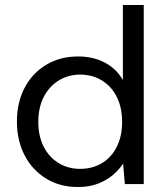

<svg xmlns="http://www.w3.org/2000/svg" viewBox="-20 -740 668 772"><path d="M293 12Q220 12 164.5 -22.5Q109 -57 78.5 -116.5Q48 -176 48 -251Q48 -327 78.5 -386Q109 -445 165 -479Q221 -513 294 -513Q355 -513 402 -488Q449 -463 474 -418V-720H558V0H482L475 -82Q459 -58 434 -36.5Q409 -15 374 -1.5Q339 12 293 12ZM302 -61Q352 -61 390.5 -84.5Q429 -108 450 -150.5Q471 -193 471 -250Q471 -307 450 -349.5Q429 -392 390.5 -416Q352 -440 302 -440Q254 -440 215.5 -416Q177 -392 155.5 -349.5Q134 -307 134 -250Q134 -193 155.5 -150.5Q177 -108 215.5 -84.5Q254 -61 302 -61Z"/></svg>

Font: DVN - DM Sans
Style: Regular
Weight: 400
Designer: Colophon Foundry, Jonny Pinhorn
Foundry: Colophon Foundry
Version: Version 4.004;gftools[0.9.30]